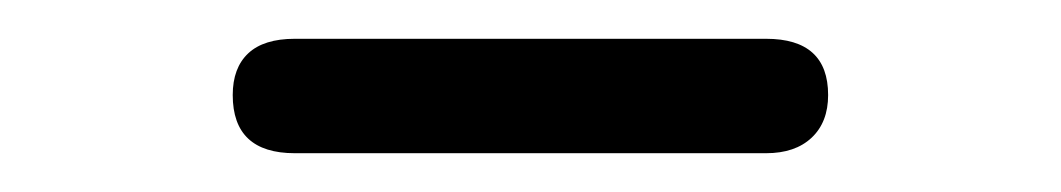

<svg xmlns="http://www.w3.org/2000/svg" viewBox="-20 -702 547 99"><path d="M132 -623Q100 -623 100 -653Q100 -667 108 -674.5Q116 -682 132 -682H375Q407 -682 407 -653Q407 -639 398.5 -631Q390 -623 375 -623Z"/></svg>

Font: Nunito Medium
Style: Regular
Weight: 500
Designer: Vernon Adams
Foundry: Vernon Adams
Version: Version 3.602